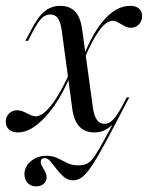

<svg xmlns="http://www.w3.org/2000/svg" viewBox="-40 -446 511 663"><path d="M84.7 197.6Q66.9 197.6 55.6 185.9Q44.4 174.2 44.4 155.6Q44.4 129 66.9 110.5Q89.5 91.9 119.4 91.9Q141.9 91.9 158.5 100Q175 108.1 191.5 116.5Q208.1 125 230.6 125Q248.4 125 260.9 119Q273.4 112.9 287.1 92.7Q300.8 72.6 323 31.5Q345.2 -9.7 381.5 -77.4L391.9 -82.3Q350.8 -3.2 323.4 47.6Q296 98.4 277.4 126.2Q258.9 154 244 165.3Q229 176.6 212.9 176.6Q194.4 176.6 180.6 164.9Q166.9 153.2 155.6 138.3Q144.4 123.4 134.7 111.7Q125 100 113.7 100Q100.8 100 100.8 113.7Q100.8 121 106 129.4Q111.3 137.9 116.1 147.2Q121 156.5 121 166.1Q121 179.8 110.9 188.7Q100.8 197.6 84.7 197.6ZM285.5 11.3Q253.2 11.3 234.3 -8.9Q215.3 -29 209.7 -69.4L172.6 -345.2Q168.5 -371 159.3 -383.5Q150 -396 133.1 -396Q116.9 -396 103.6 -382.7Q90.3 -369.4 72.6 -335.5L56.5 -304.8H47.6L67.7 -342.7Q91.1 -388.7 114.5 -407.3Q137.9 -425.8 167.7 -425.8Q200.8 -425.8 219.4 -406Q237.9 -386.3 243.5 -346L281.5 -69.4Q285.5 -44.4 295.2 -31.5Q304.8 -18.5 321 -18.5Q336.3 -18.5 350 -32.3Q363.7 -46 381.5 -79L397.6 -109.7H406.5L386.3 -71.8Q362.9 -26.6 339.5 -7.7Q316.1 11.3 285.5 11.3ZM21.8 11.3Q2.4 11.3 -8.9 1.2Q-20.2 -8.9 -20.2 -25.8Q-20.2 -42.7 -8.9 -54Q2.4 -65.3 19.4 -65.3Q28.2 -65.3 36.7 -62.1Q45.2 -58.9 52.8 -54.8Q60.5 -50.8 68.1 -47.6Q75.8 -44.4 83.1 -44.4Q99.2 -44.4 117.7 -61.3Q136.3 -78.2 157.3 -111.7Q178.2 -145.2 200 -193.5L203.2 -185.5Q178.2 -125 147.6 -81Q116.9 -37.1 84.7 -12.9Q52.4 11.3 21.8 11.3ZM250.8 -241.9 246.8 -248.4Q281.5 -336.3 322.6 -381Q363.7 -425.8 409.7 -425.8Q429 -425.8 439.9 -416.5Q450.8 -407.3 450.8 -390.3Q450.8 -373.4 439.5 -361.7Q428.2 -350 411.3 -350Q402.4 -350 394.8 -353.6Q387.1 -357.3 379.8 -361.7Q372.6 -366.1 364.9 -370.2Q357.3 -374.2 349.2 -374.2Q327.4 -374.2 302.8 -340.7Q278.2 -307.3 250.8 -241.9Z"/></svg>

Font: Playfair 144pt
Style: Italic
Weight: 400
Italic angle: -15.6°
Designer: Claus Eggers Sørensen
Foundry: Claus Eggers Sørensen
Version: Version 2.001;gftools[0.9.30]